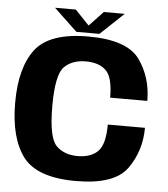

<svg xmlns="http://www.w3.org/2000/svg" viewBox="-55 -852 793 906"><g transform="rotate(5 341.0 -399.0)"><path d="M337.5 4C459 4 540 -24 580.5 -80.5C620.5 -136.5 641 -201.5 641 -274.5H465C465 -211.5 453.5 -169 431.5 -147C409 -125 377 -114 336 -114C293.5 -114 259.5 -126.5 234.5 -151.5C209.5 -176 196.5 -239 196.5 -339.5C196.5 -439 209.5 -501 234.5 -525.5C259.5 -550 293.5 -562.5 336 -562.5C377.5 -562.5 409.5 -552 431.5 -530.5C454 -509.5 465 -466.5 465 -402H641C641 -477.5 620.5 -542.5 580.5 -598C540 -653 459 -680.5 337 -680.5C215.5 -680.5 132.5 -651.5 87.5 -593.5C43 -535.5 20.5 -451 20.5 -339.5C20.5 -227.5 43 -142.5 87.5 -83.5C132.5 -25 215.5 4 337.5 4ZM279 -697.5H388.5L499 -802H400L334 -732L267.5 -802H169Z"/></g></svg>

Font: Anybody
Style: Bold
Weight: 700
Designer: Tyler Finck
Foundry: Etcetera Type Company
Version: Version 1.110